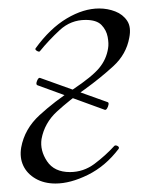

<svg xmlns="http://www.w3.org/2000/svg" viewBox="-20 -419 362 453"><path d="M227 -160 68 -218Q64 -220 67.5 -228.5Q71 -237 75 -235L234 -178Q237 -177 236 -172Q235 -167 232.5 -163Q230 -159 227 -160ZM111 14Q84 14 64 2.5Q44 -9 35 -28Q26 -47 30 -71Q38 -115 73.5 -147.5Q109 -180 152 -208Q197 -238 214 -258.5Q231 -279 235 -305Q237 -316 234 -332Q231 -348 219.5 -360Q208 -372 182 -372Q147 -372 121 -348Q95 -324 74 -298Q72 -296 67 -299Q62 -302 64 -305Q98 -352 137.5 -375.5Q177 -399 214 -399Q234 -399 252 -392Q270 -385 280 -370Q290 -355 285 -330Q278 -291 247.5 -263Q217 -235 181 -209Q144 -183 114.5 -156Q85 -129 78 -91Q74 -64 91 -38.5Q108 -13 145 -13Q177 -13 203 -32.5Q229 -52 250 -75Q253 -77 257.5 -74.5Q262 -72 260 -68Q229 -27 187.5 -6.5Q146 14 111 14Z"/></svg>

Font: Cormorant Garamond Light
Style: Italic
Weight: 300
Italic angle: -10°
Designer: Christian Thalmann (Catharsis Fonts)
Foundry: Catharsis Fonts
Version: Version 4.001